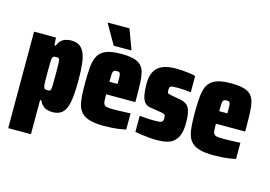

<svg xmlns="http://www.w3.org/2000/svg" viewBox="-113 -936 1918 1363"><g transform="rotate(15 846.0 -254.5)"><path d="M35 199V-510H196L200 -454H210Q218 -477 232 -491Q246 -505 265.5 -511.5Q285 -518 307 -518Q342 -518 365 -504.5Q388 -491 402.5 -461Q417 -431 423 -380.5Q429 -330 429 -256Q429 -186 423.5 -135.5Q418 -85 405 -53.5Q392 -22 368 -7Q344 8 307 8Q284 8 265.5 1.5Q247 -5 233.5 -18.5Q220 -32 211 -52H202V199ZM232 -133Q243 -133 249.5 -135Q256 -137 258.5 -148Q261 -159 261.5 -184Q262 -209 262 -255Q262 -301 261.5 -326Q261 -351 258.5 -362Q256 -373 249.5 -375Q243 -377 232 -377Q219 -377 213 -372.5Q207 -368 204 -352Q203 -346 202.5 -321Q202 -296 202 -255Q202 -214 202.5 -190.5Q203 -167 204 -161Q207 -143 213 -138Q219 -133 232 -133Z M685 8Q624 8 585.5 -2.5Q547 -13 525 -34Q503 -55 493.5 -86.5Q484 -118 481.5 -160Q479 -202 479 -254Q479 -323 484 -373Q489 -423 507.5 -455Q526 -487 565.5 -502.5Q605 -518 674 -518Q729 -518 764.5 -509Q800 -500 819.5 -480.5Q839 -461 847 -430Q855 -399 857 -355.5Q859 -312 859 -254V-213H644Q644 -182 645.5 -164Q647 -146 654.5 -137Q662 -128 678.5 -125.5Q695 -123 725 -123Q739 -123 756.5 -123.5Q774 -124 797 -125Q820 -126 847 -127V-8Q829 -4 802.5 0Q776 4 745.5 6Q715 8 685 8ZM704 -296V-305Q704 -335 703.5 -352.5Q703 -370 700.5 -378.5Q698 -387 691.5 -389.5Q685 -392 674 -392Q663 -392 656.5 -388.5Q650 -385 647.5 -376Q645 -367 644.5 -349.5Q644 -332 644 -305H711ZM607 -560 525 -703V-708H683L736 -565V-560Z M1077 8Q1051 8 1021 5.5Q991 3 963 -1Q935 -5 914 -9V-127Q931 -126 945.5 -124.5Q960 -123 972.5 -122.5Q985 -122 996.5 -121.5Q1008 -121 1017 -121Q1044 -121 1059 -122.5Q1074 -124 1080.5 -131Q1087 -138 1087 -154Q1087 -167 1085.5 -174Q1084 -181 1076.5 -184.5Q1069 -188 1051 -191L969 -204Q945 -208 930 -225.5Q915 -243 908.5 -276.5Q902 -310 902 -361Q902 -404 913.5 -434Q925 -464 947 -482.5Q969 -501 1002 -509.5Q1035 -518 1078 -518Q1102 -518 1129 -516Q1156 -514 1180.5 -510.5Q1205 -507 1221 -502V-382Q1199 -385 1180.5 -386.5Q1162 -388 1147.5 -388.5Q1133 -389 1122 -389Q1100 -389 1087 -388Q1074 -387 1068.5 -381Q1063 -375 1063 -361Q1063 -347 1064 -340.5Q1065 -334 1071.5 -331.5Q1078 -329 1092 -326L1158 -314Q1188 -309 1207.5 -295Q1227 -281 1236 -250.5Q1245 -220 1245 -164Q1245 -113 1234 -80Q1223 -47 1202 -27.5Q1181 -8 1149.5 0Q1118 8 1077 8Z M1492 8Q1431 8 1392.5 -2.5Q1354 -13 1332 -34Q1310 -55 1300.5 -86.5Q1291 -118 1288.5 -160Q1286 -202 1286 -254Q1286 -323 1291 -373Q1296 -423 1314.5 -455Q1333 -487 1372.5 -502.5Q1412 -518 1481 -518Q1536 -518 1571.5 -509Q1607 -500 1626.5 -480.5Q1646 -461 1654 -430Q1662 -399 1664 -355.5Q1666 -312 1666 -254V-213H1451Q1451 -182 1452.5 -164Q1454 -146 1461.5 -137Q1469 -128 1485.5 -125.5Q1502 -123 1532 -123Q1546 -123 1563.5 -123.5Q1581 -124 1604 -125Q1627 -126 1654 -127V-8Q1636 -4 1609.5 0Q1583 4 1552.5 6Q1522 8 1492 8ZM1511 -296V-305Q1511 -335 1510.5 -352.5Q1510 -370 1507.5 -378.5Q1505 -387 1498.5 -389.5Q1492 -392 1481 -392Q1470 -392 1463.5 -388.5Q1457 -385 1454.5 -376Q1452 -367 1451.5 -349.5Q1451 -332 1451 -305H1518Z"/></g></svg>

Font: Saira Condensed Black
Style: Regular
Weight: 900
Width: 3
Designer: Hector Gatti with collaboration of the Omnibus-Type team
Foundry: Omnibus-Type
Version: Version 1.101